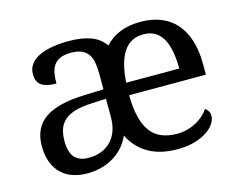

<svg xmlns="http://www.w3.org/2000/svg" viewBox="-82 -670 1005 804"><g transform="rotate(-15 420.5 -268.0)"><path d="M147 -145Q147 -98.1 166.7 -75Q186.5 -51.8 228 -51.8Q258.3 -51.8 283 -61.5Q307.6 -71.3 325 -89.4Q342.3 -107.4 351.6 -133.3Q360.8 -159.2 360.8 -190.9V-251V-264.2V-272L296.9 -269Q254.4 -267.1 225.8 -258.5Q197.3 -250 179.7 -234.6Q162.1 -219.2 154.5 -196.8Q147 -174.3 147 -145ZM581.1 -492.2Q524.9 -492.2 495.1 -447Q465.3 -401.9 460 -314.9H689.9Q689.9 -354.5 684.1 -387.2Q678.2 -419.9 665.5 -443.4Q652.8 -466.8 632.1 -479.5Q611.3 -492.2 581.1 -492.2ZM596.2 9.8Q522.9 9.8 471.9 -19Q420.9 -47.9 393.1 -104Q383.8 -81.5 367.2 -61Q350.6 -40.5 326.9 -24.7Q303.2 -8.8 272.7 0.5Q242.2 9.8 205.1 9.8Q171.9 9.8 143.3 0.2Q114.7 -9.3 94 -29.1Q73.2 -48.8 61.5 -78.9Q49.8 -108.9 49.8 -149.9Q49.8 -229.5 106.4 -268.1Q163.1 -306.6 277.8 -310.1L360.8 -313V-373Q360.8 -399.9 357.9 -422.6Q355 -445.3 345.2 -461.7Q335.4 -478 317.1 -487.1Q298.8 -496.1 268.1 -496.1Q239.3 -496.1 221.4 -488Q203.6 -480 193.6 -465.3Q183.6 -450.7 180.2 -430.7Q176.8 -410.6 176.8 -387.2Q135.3 -387.2 113.5 -401.4Q91.8 -415.5 91.8 -450.2Q91.8 -476.1 106 -494.1Q120.1 -512.2 144.8 -523.7Q169.4 -535.2 202.1 -540.5Q234.9 -545.9 272 -545.9Q328.6 -545.9 367.4 -531.5Q406.2 -517.1 428.2 -484.9Q483.9 -545.9 583 -545.9Q631.3 -545.9 669.9 -530.8Q708.5 -515.6 735.4 -485.6Q762.2 -455.6 776.6 -410.9Q791 -366.2 791 -307.1V-261.2H458Q459 -206.5 468.5 -167.2Q478 -127.9 496.8 -102.5Q515.6 -77.1 544.4 -65.2Q573.2 -53.2 612.8 -53.2Q634.8 -53.2 655.3 -58.6Q675.8 -64 693.6 -73.5Q711.4 -83 725.8 -95.7Q740.2 -108.4 750 -123Q756.8 -120.1 762.9 -110.8Q769 -101.6 769 -88.9Q769 -73.7 758.3 -56.4Q747.6 -39.1 726.1 -24.4Q704.6 -9.8 672.1 0Q639.6 9.8 596.2 9.8Z"/></g></svg>

Font: Noto Serif
Style: Regular
Weight: 400
Designer: Monotype Design team
Foundry: Monotype Imaging Inc.
Version: Version 1.02